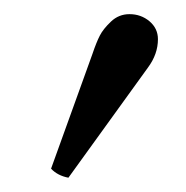

<svg xmlns="http://www.w3.org/2000/svg" viewBox="-20 -788 262 270"><path d="M162.1 -768.1Q178.2 -768.1 190.2 -758.1Q202.1 -748 202.1 -732.9Q202.1 -711.9 188 -692.9L76.2 -538.1Q61 -541 51.8 -550.8L109.9 -711.9Q115.7 -729 120.4 -738Q125 -747.1 136 -757.6Q147 -768.1 162.1 -768.1Z"/></svg>

Font: Linux Libertine Capitals
Style: Small Caps
Weight: 400
Designer: Philipp H. Poll
Foundry: Philipp H. Poll
Version: Version 5.1.3